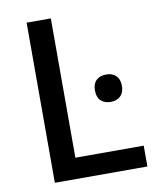

<svg xmlns="http://www.w3.org/2000/svg" viewBox="-81 -778 698 843"><g transform="rotate(-10 268.0 -357.0)"><path d="M507.8 0V-92.8H203.1V-713.9H95.2V0ZM399.9 -429.2C365.2 -429.2 338.9 -411.6 338.9 -368.2C338.9 -325.2 365.2 -307.1 399.9 -307.1C431.6 -307.1 459 -325.2 459 -368.2C459 -411.6 431.6 -429.2 399.9 -429.2Z"/></g></svg>

Font: Noto Reveo Sans
Style: Regular
Weight: 500
Designer: Monotype Design Team
Foundry: Monotype Imaging Inc.
Version: Version 2.007